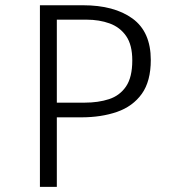

<svg xmlns="http://www.w3.org/2000/svg" viewBox="-20 -725 655 745"><path d="M565.1 -492.3Q565.1 -409.7 530.3 -361Q495.4 -312.3 434.4 -291Q373.3 -269.7 294.9 -269.7H200.5V0H134.9V-704.6H302.1Q423.1 -704.6 494.1 -653.1Q565.1 -601.5 565.1 -492.3ZM493.3 -490.8Q493.3 -550.8 469.5 -585.1Q445.6 -619.5 405.4 -634.1Q365.1 -648.7 315.9 -648.7H200.5V-326.7H308.7Q361.5 -326.7 403.1 -340.3Q444.6 -353.8 469 -389.5Q493.3 -425.1 493.3 -490.8Z"/></svg>

Font: Fira Code Light
Style: Regular
Weight: 300
Monospace: yes
Designer: Carrois Corporate, Edenspiekermann AG, Nikita Prokopov
Foundry: Carrois Corporate, Edenspiekermann AG, Nikita Prokopov
Version: Version 6.000; ttfautohint (v1.8.2) -l 8 -r 50 -G 200 -x 14 